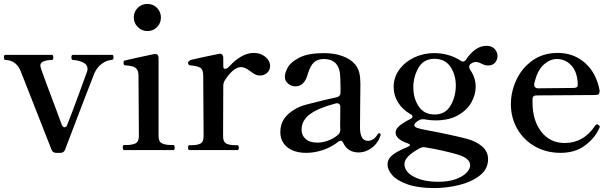

<svg xmlns="http://www.w3.org/2000/svg" viewBox="-26 -763 3122 976"><path d="M236 -2 78 -404Q54 -458 1 -458Q-6 -458 -6 -471Q-6 -484 1 -484H238Q245 -484 245 -471Q245 -458 238 -458Q214 -458 196.5 -451.5Q179 -445 179 -429Q179 -426 183 -412Q203 -355 261 -202L288 -129Q294 -116 302 -116Q312 -116 316 -129Q343 -198 372.5 -278Q402 -358 415 -395Q419 -403 419 -412Q419 -433 400 -443.5Q381 -454 357 -457Q354 -457 349 -457.5Q344 -458 341.5 -459Q339 -460 338 -463Q337 -465 337 -471Q337 -484 344 -484H544Q551 -484 551 -471Q551 -464 548.5 -461.5Q546 -459 539 -458Q514 -456 490.5 -438Q467 -420 454 -391Q438 -351 411 -280.5Q384 -210 358 -142L305 -3Q299 14 281 14H260Q242 14 236 -2Z M654 -674Q654 -703 674 -723Q694 -743 723 -743Q752 -743 772 -723Q792 -703 792 -674Q792 -645 772 -625Q752 -605 723 -605Q695 -605 674.5 -625.5Q654 -646 654 -674ZM606 0Q598 0 598 -13Q598 -26 606 -26H617Q647 -26 663.5 -34.5Q680 -43 680 -72L678 -378Q678 -400 670 -410.5Q662 -421 649 -425Q636 -429 611 -431Q605 -431 603.5 -434.5Q602 -438 602 -444Q602 -448 603 -451Q604 -454 607 -455Q628 -460 672 -470Q716 -480 757 -488L763 -489Q771 -489 775.5 -483.5Q780 -478 780 -469V-72Q780 -43 797 -34.5Q814 -26 843 -26H855Q862 -26 862 -13Q862 0 855 0Z M1347 -427Q1347 -407 1332 -393Q1317 -379 1295 -379Q1282 -379 1271.5 -384.5Q1261 -390 1246 -401Q1219 -422 1200 -422Q1179 -422 1157.5 -403.5Q1136 -385 1116 -353Q1109 -340 1109 -327L1108 -70Q1108 -42 1124 -33.5Q1140 -25 1169 -25H1180Q1188 -25 1188 -12Q1188 0 1180 0H937Q930 0 930 -12Q930 -25 937 -25H949Q978 -25 993.5 -33.5Q1009 -42 1009 -70L1007 -379Q1007 -410 991.5 -419Q976 -428 939 -431Q930 -432 930 -447Q938 -457 947 -459Q967 -464 992.5 -469.5Q1018 -475 1042 -480Q1069 -485 1086 -489L1092 -490Q1100 -490 1104.5 -484.5Q1109 -479 1109 -470V-427Q1109 -413 1118 -413Q1128 -413 1140 -426Q1168 -457 1200 -475.5Q1232 -494 1263 -494Q1299 -494 1323 -474Q1347 -454 1347 -427Z M1909 -78 1908 -73Q1894 -33 1862.5 -10.5Q1831 12 1798 12Q1742 12 1719 -36Q1713 -48 1706 -48Q1701 -48 1693 -42Q1657 -14 1614.5 0Q1572 14 1531 14Q1470 14 1434.5 -14.5Q1399 -43 1399 -92Q1399 -131 1418.5 -159.5Q1438 -188 1477 -210Q1500 -223 1529.5 -231Q1559 -239 1617 -253Q1663 -263 1687 -269Q1705 -274 1705 -293V-318Q1705 -372 1701 -396.5Q1697 -421 1683 -438Q1662 -463 1620 -463Q1589 -463 1570 -446Q1551 -429 1538 -385Q1530 -355 1514 -339.5Q1498 -324 1477 -324Q1456 -324 1439 -337.5Q1422 -351 1422 -373Q1422 -392 1436.5 -419.5Q1451 -447 1495.5 -470Q1540 -493 1620 -493Q1675 -493 1716 -477.5Q1757 -462 1778 -437Q1795 -416 1800.5 -393Q1806 -370 1806 -336Q1806 -273 1805 -236L1804 -116Q1804 -47 1844 -47Q1874 -47 1894 -81Q1897 -86 1901 -86Q1904 -86 1906.5 -84Q1909 -82 1909 -78ZM1693 -78Q1704 -88 1704 -105Q1703 -110 1703 -121L1704 -218Q1704 -230 1697.5 -235Q1691 -240 1680 -237Q1592 -214 1549.5 -182.5Q1507 -151 1507 -103Q1507 -75 1527.5 -56.5Q1548 -38 1587 -38Q1613 -38 1641 -48Q1669 -58 1693 -78Z M2366 -438Q2359 -432 2359 -424Q2359 -416 2364 -408Q2392 -369 2392 -322Q2392 -282 2370.5 -243Q2349 -204 2303 -177.5Q2257 -151 2187 -151Q2162 -151 2134 -156Q2130 -157 2123 -157Q2114 -157 2106 -153Q2080 -138 2080 -127Q2080 -119 2093 -113.5Q2106 -108 2145 -101Q2190 -93 2250.5 -80Q2311 -67 2349 -57Q2396 -44 2425.5 -18Q2455 8 2455 46Q2455 97 2412 130Q2369 163 2306 178Q2243 193 2181 193Q2099 193 2045.5 174Q1992 155 1968 127.5Q1944 100 1944 73Q1944 45 1969 25Q1994 5 2046 -16Q2058 -21 2058 -26Q2058 -30 2045 -35Q2015 -45 2000 -59Q1985 -73 1985 -89Q1985 -107 2004.5 -123.5Q2024 -140 2060 -158Q2071 -164 2071 -170Q2071 -178 2060 -183Q2020 -206 1997.5 -242Q1975 -278 1975 -321Q1975 -370 2004 -409.5Q2033 -449 2080 -471Q2127 -493 2180 -493Q2256 -493 2315 -455Q2322 -450 2328 -450Q2336 -450 2343 -460Q2363 -491 2389.5 -510.5Q2416 -530 2447 -530Q2474 -530 2488.5 -514Q2503 -498 2503 -479Q2503 -459 2490.5 -444.5Q2478 -430 2454 -430Q2444 -430 2434 -434Q2424 -438 2422 -439Q2406 -448 2392 -448Q2381 -448 2366 -438ZM2291 -329Q2291 -382 2264 -423Q2237 -464 2183 -464Q2127 -464 2101 -418Q2075 -372 2075 -319Q2075 -263 2102.5 -222Q2130 -181 2183 -181Q2238 -181 2264.5 -226.5Q2291 -272 2291 -329ZM2302 23Q2276 15 2228.5 4Q2181 -7 2136 -14Q2133 -15 2127 -15Q2119 -15 2109 -10Q2030 32 2030 71Q2030 111 2079 136Q2128 161 2202 161Q2255 161 2291.5 147.5Q2328 134 2346 114.5Q2364 95 2364 77Q2364 42 2302 23Z M3023 -119Q3023 -116 3020 -111Q2999 -62 2948.5 -24Q2898 14 2823 14Q2752 14 2694.5 -18Q2637 -50 2604 -107Q2571 -164 2571 -234Q2571 -296 2598.5 -356Q2626 -416 2680 -455Q2734 -494 2810 -494Q2891 -494 2948.5 -442.5Q3006 -391 3022 -303V-299Q3022 -280 3002 -280L2702 -278Q2681 -278 2681 -260V-242Q2681 -151 2725.5 -93.5Q2770 -36 2845 -36Q2941 -36 3000 -125Q3004 -131 3009 -131Q3013 -131 3017 -127Q3023 -123 3023 -119ZM2690 -338 2689 -332Q2689 -324 2694.5 -319Q2700 -314 2709 -314L2890 -316Q2911 -316 2911 -331Q2910 -395 2879.5 -429Q2849 -463 2805 -463Q2769 -463 2736.5 -433Q2704 -403 2690 -338Z"/></svg>

Font: Shippori Mincho B1 SemiBold
Style: Regular
Weight: 600
Designer: FONTDASU
Foundry: FONTDASU / Google Inc. / but / Adobe
Version: Version 3.110; ttfautohint (v1.8.3)